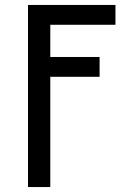

<svg xmlns="http://www.w3.org/2000/svg" viewBox="-20 -540 540 775"><path d="M93 215V-520H446V-440H183V-310H382V-230H183V215Z"/></svg>

Font: Iosevka SS10 Medium
Style: Regular
Weight: 500
Monospace: yes
Designer: Belleve Invis
Foundry: Belleve Invis
Version: Version 28.0.6; ttfautohint (v1.8.4)